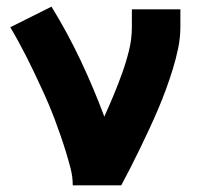

<svg xmlns="http://www.w3.org/2000/svg" viewBox="-20 -558 640 578"><path d="M199 0Q199 -26 192.5 -51Q186 -76 178.5 -100.5Q171 -125 162.5 -149.5Q154 -174 145 -198Q136 -222 126 -245.5Q116 -269 105 -292.5Q94 -316 83 -339.5Q72 -363 60.5 -385.5Q49 -408 36.5 -431Q24 -454 11 -476L135 -538Q183 -460 222.5 -376.5Q262 -293 294 -207Q309 -240 322.5 -272.5Q336 -305 348 -338.5Q360 -372 368.5 -406.5Q377 -441 377 -477V-530H523V-477Q523 -445 516.5 -413.5Q510 -382 500.5 -351Q491 -320 480 -290Q469 -260 456.5 -230.5Q444 -201 430.5 -172Q417 -143 403 -114Q389 -85 374.5 -56.5Q360 -28 345 0Z"/></svg>

Font: Iosevka Curly Heavy Extended
Style: Regular
Weight: 900
Width: 7
Monospace: yes
Designer: Belleve Invis
Foundry: Belleve Invis
Version: Version 11.1.0; ttfautohint (v1.8.3)